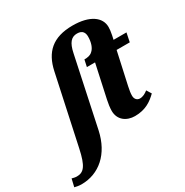

<svg xmlns="http://www.w3.org/2000/svg" viewBox="-348 -948 1315 1365"><g transform="rotate(-30 309.0 -265.0)"><path d="M-71 240C74 240 188 141 225 -31L345 -596C361 -674 389 -705 436 -705C482 -705 494 -677 494 -647C494 -601 481 -559 455 -538C439 -523 416 -519 390 -519L378 -463H445L386 -191C380 -165 375 -129 375 -105C375 -29 434 10 501 10C589 10 641 -28 684 -70L660 -109C640 -93 618 -81 594 -81C571 -81 554 -98 554 -126C554 -146 557 -167 564 -199L622 -463H730L745 -536H639L646 -568C652 -598 654 -616 654 -633C654 -713 578 -770 437 -770C272 -770 193 -692 163 -554L42 9C14 142 -16 175 -72 175C-85 175 -102 171 -112 168L-127 232C-115 236 -89 240 -71 240Z"/></g></svg>

Font: Noto Serif Condensed Black
Style: Italic
Weight: 900
Width: 3
Italic angle: -12°
Designer: Monotype Design Team
Foundry: Monotype Imaging Inc.
Version: Version 2.013